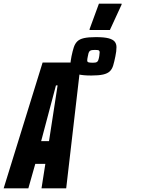

<svg xmlns="http://www.w3.org/2000/svg" viewBox="-67 -1030 770 1050"><path d="M-47 0 166 -688H375L295 0H160L181 -134H126L88 0ZM158 -258H201L248 -563H239ZM432 -617Q386 -617 361.5 -623.5Q337 -630 327.5 -642.5Q318 -655 318 -672Q318 -683 319.5 -695.5Q321 -708 324 -722Q330 -751 336.5 -771Q343 -791 355.5 -803.5Q368 -816 392 -821.5Q416 -827 457 -827Q503 -827 527 -820.5Q551 -814 560.5 -802Q570 -790 570 -772Q570 -761 568.5 -748.5Q567 -736 564 -722Q558 -692 552 -672Q546 -652 533.5 -640Q521 -628 497 -622.5Q473 -617 432 -617ZM441 -687Q449 -687 455 -688Q461 -689 465.5 -693Q470 -697 472 -706Q474 -711 476 -724.5Q478 -738 478 -744Q478 -751 474 -754Q470 -757 452 -757Q443 -757 436 -756Q429 -755 424.5 -751.5Q420 -748 417 -739Q416 -734 413 -720.5Q410 -707 410 -699Q410 -692 416 -689.5Q422 -687 441 -687ZM423 -866V-871L474 -1010H598V-1005L534 -866Z"/></svg>

Font: Saira UltraCondensed Black
Style: Italic
Weight: 900
Width: 1
Italic angle: -12°
Designer: Hector Gatti with collaboration of the Omnibus-Type team
Foundry: Omnibus-Type
Version: Version 1.101